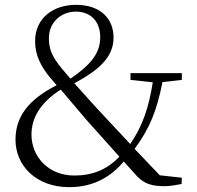

<svg xmlns="http://www.w3.org/2000/svg" viewBox="-20 -759 813 793"><path d="M659 10C682 10 704 6 730 1L731 -25L640 -35L536 -144C599 -230 628 -303 651 -420L731 -429V-457H519V-429L611 -419C594 -312 569 -240 518 -164L377 -315L287 -415C389 -470 449 -523 449 -604C449 -681 396 -739 294 -739C198 -739 125 -683 125 -589C125 -534 146 -485 195 -429L214 -407C96 -347 44 -276 44 -182C44 -75 129 14 266 14C370 14 441 -32 491 -92L548 -29C577 0 608 10 659 10ZM271 -434 236 -475C192 -528 182 -560 182 -602C182 -667 233 -711 293 -711C355 -711 394 -670 394 -605C394 -533 346 -486 271 -434ZM473 -112C423 -59 363 -34 287 -34C178 -34 110 -114 110 -203C110 -271 146 -335 231 -389L336 -265Z"/></svg>

Font: Noto Serif CJK TC Light
Style: Regular
Weight: 300
Designer: Ryoko NISHIZUKA 西塚涼子 (kana & ideographs); Frank Grießhammer (Latin, Greek & Cyrillic); Wenlong ZHANG 张文龙 (bopomofo); San
Foundry: Adobe
Version: Version 2.001;hotconv 1.1.0;makeotfexe 2.6.0